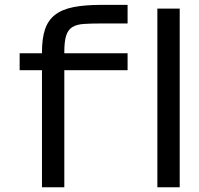

<svg xmlns="http://www.w3.org/2000/svg" viewBox="-20 -786 837 806"><path d="M250 -491.2V0H156.2V-491.2H62.5V-562.5H156.2V-567.4Q156.2 -624.5 168.9 -662.6Q181.6 -700.7 210.9 -723.6Q240.2 -746.6 288.3 -756.1Q336.4 -765.6 406.7 -765.6H515.6V-687.5H406.2Q361.8 -687.5 332 -685.5Q302.2 -683.6 283.9 -672.4Q265.6 -661.1 257.8 -636.7Q250 -612.3 250 -567.4V-562.5H515.6V-491.2ZM640.6 -750H734.4V0H640.6Z"/></svg>

Font: Michroma
Style: Regular
Weight: 400
Version: Version 1.000